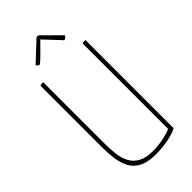

<svg xmlns="http://www.w3.org/2000/svg" viewBox="-279 -965 1042 1042"><g transform="rotate(-45 242.0 -444.5)"><path d="M250 10Q187 10 150.5 -9Q114 -28 96.5 -61.5Q79 -95 73.5 -137.5Q68 -180 68 -227V-690Q68 -695 69 -697Q70 -699 75 -699.5Q80 -700 92 -700V-227Q92 -186 96.5 -147.5Q101 -109 117 -79Q133 -49 164.5 -31.5Q196 -14 250 -14Q293 -14 333.5 -23Q374 -32 392 -41V-691Q392 -696 393.5 -697.5Q395 -699 400.5 -699.5Q406 -700 416 -700V-23Q396 -10 348 0Q300 10 250 10ZM334 -780Q334 -780 320.5 -794.5Q307 -809 289.5 -827.5Q272 -846 258.5 -860.5Q245 -875 245 -875Q245 -875 231 -861Q217 -847 198.5 -828Q180 -809 164.5 -795Q149 -781 147 -781Q137 -781 132.5 -787.5Q128 -794 128 -794L238 -897Q240 -899 246 -899Q249 -899 252.5 -897.5Q256 -896 260 -892Q260 -892 274.5 -877.5Q289 -863 308 -844Q327 -825 341.5 -810.5Q356 -796 356 -796Q356 -796 349.5 -788Q343 -780 334 -780Z"/></g></svg>

Font: Yanone Kaffeesatz ExtraLight
Style: Regular
Weight: 200
Designer: Yanone (Cyrillic: Daniel Pouzeot, Huerta Tipografica, and Cyreal)
Foundry: Yanone
Version: Version 2.003